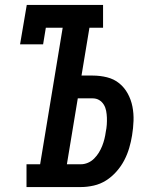

<svg xmlns="http://www.w3.org/2000/svg" viewBox="-20 -755 640 775"><path d="M87 0V-92H142L233 -643H165L154 -576H61L88 -735H396V-643H341L309 -450H354Q384 -450 412 -443Q440 -436 461 -419Q482 -402 495.5 -377.5Q509 -353 514.5 -325Q520 -297 519 -267.5Q518 -238 513 -208Q509 -183 501.5 -157.5Q494 -132 481.5 -108Q469 -84 450 -62.5Q431 -41 408 -26.5Q385 -12 358.5 -6Q332 0 307 0ZM307 -92Q321 -92 335 -98Q349 -104 360 -115Q371 -126 379 -139Q387 -152 392.5 -166Q398 -180 401.5 -194Q405 -208 407 -223Q410 -237 411 -251.5Q412 -266 411.5 -280Q411 -294 408.5 -307.5Q406 -321 399 -332.5Q392 -344 380.5 -351Q369 -358 354 -358H294L250 -92Z"/></svg>

Font: Iosevka Slab Semibold Extended
Style: Italic
Weight: 600
Width: 7
Italic angle: -9°
Monospace: yes
Designer: Belleve Invis
Foundry: Belleve Invis
Version: Version 11.1.0; ttfautohint (v1.8.3)